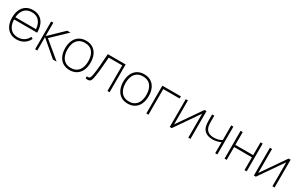

<svg xmlns="http://www.w3.org/2000/svg" viewBox="190 -1886 4989 3233"><g transform="rotate(30 2684.5 -270.0)"><path d="M287 15Q211 15 155.2 -19.5Q99.5 -54 69.8 -118.2Q40 -182.5 40 -270Q40 -358 69.8 -422.2Q99.5 -486.5 155 -520.8Q210.5 -555 287 -555Q364 -555 419.2 -520Q474.5 -485 503.8 -418.2Q533 -351.5 533 -258H488V-272Q486 -349.5 462.2 -403.2Q438.5 -457 394 -485Q349.5 -513 287 -513Q223.5 -513 178 -484.2Q132.5 -455.5 108.8 -401Q85 -346.5 85 -270Q85 -193.5 108.8 -139Q132.5 -84.5 178 -55.8Q223.5 -27 287 -27Q353.5 -27 404.2 -58.2Q455 -89.5 485 -149L520 -129Q498 -83 463.5 -50.8Q429 -18.5 384.2 -1.8Q339.5 15 287 15ZM67 -258V-300H507V-258Z M643 0V-540H685V-280L955 -540H1018L736 -270L1061 0H989L685 -260V0Z M1318 15Q1239.5 15 1184 -21Q1128.5 -57 1099.8 -121.8Q1071 -186.5 1071 -271Q1071 -356 1100.2 -420.2Q1129.5 -484.5 1185.2 -519.8Q1241 -555 1318 -555Q1397 -555 1452.5 -519.2Q1508 -483.5 1536.5 -419.5Q1565 -355.5 1565 -271Q1565 -185 1536.2 -120.5Q1507.5 -56 1451.8 -20.5Q1396 15 1318 15ZM1318 -27Q1384.5 -27 1429.8 -57.2Q1475 -87.5 1497.5 -142.5Q1520 -197.5 1520 -271Q1520 -384 1468.5 -448.5Q1417 -513 1318 -513Q1251 -513 1205.8 -482.5Q1160.5 -452 1138.2 -397.8Q1116 -343.5 1116 -271Q1116 -197 1139 -142Q1162 -87 1207.2 -57Q1252.5 -27 1318 -27Z M1625 -40Q1654 -35 1669.8 -43.5Q1685.5 -52 1692.5 -70.5Q1699.5 -89 1705 -122Q1717 -196 1725.8 -291Q1734.5 -386 1744 -540H2091V0H2049V-498H1787L1785 -468.5Q1766.5 -202 1743 -86Q1735 -47 1724.5 -27Q1714 -7 1691 0.2Q1668 7.5 1625 0Z M2448 15Q2369.5 15 2314 -21Q2258.5 -57 2229.8 -121.8Q2201 -186.5 2201 -271Q2201 -356 2230.2 -420.2Q2259.5 -484.5 2315.2 -519.8Q2371 -555 2448 -555Q2527 -555 2582.5 -519.2Q2638 -483.5 2666.5 -419.5Q2695 -355.5 2695 -271Q2695 -185 2666.2 -120.5Q2637.5 -56 2581.8 -20.5Q2526 15 2448 15ZM2448 -27Q2514.5 -27 2559.8 -57.2Q2605 -87.5 2627.5 -142.5Q2650 -197.5 2650 -271Q2650 -384 2598.5 -448.5Q2547 -513 2448 -513Q2381 -513 2335.8 -482.5Q2290.5 -452 2268.2 -397.8Q2246 -343.5 2246 -271Q2246 -197 2269 -142Q2292 -87 2337.2 -57Q2382.5 -27 2448 -27Z M2805 0V-540H3165V-498H2847V0Z M3663 -540V0H3621V-466L3299 0H3260V-540H3302V-74L3624 -540Z M4144 -214Q4114.5 -199 4072.2 -188.5Q4030 -178 3984 -178Q3903 -178 3850.8 -213.8Q3798.5 -249.5 3783 -317Q3773 -359 3773 -429V-540H3815V-429Q3815 -379.5 3820 -348Q3830.5 -282.5 3872.8 -248.8Q3915 -215 3990 -215Q4033 -215 4074.5 -225.8Q4116 -236.5 4144 -256V-540H4186V0H4144Z M4326 0V-540H4368V-291H4714V-540H4756V0H4714V-249H4368V0Z M5299 -540V0H5257V-466L4935 0H4896V-540H4938V-74L5260 -540Z"/></g></svg>

Font: Manrope
Style: Regular
Weight: 400
Designer: Mikhail Sharanda
Foundry: Mikhail Sharanda
Version: Version 4.503